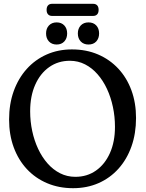

<svg xmlns="http://www.w3.org/2000/svg" viewBox="-20 -966 758 997"><path d="M353.4 -709.4Q427.9 -709.4 488.9 -683.3Q549.9 -657.2 594.3 -609.6Q638.6 -562 662.5 -496.9Q686.4 -431.8 686.4 -353.5Q686.4 -272.6 662.7 -205.7Q638.9 -138.7 595.4 -90.2Q551.8 -41.6 491.9 -15.2Q431.9 11.2 359.4 11.2Q285.8 11.2 224.8 -14.7Q163.8 -40.5 119.5 -88Q75.3 -135.5 51.2 -201Q27.2 -266.4 27.2 -345.6Q27.2 -425.7 51.1 -492.5Q75.1 -559.2 118.7 -607.8Q162.3 -656.3 222.1 -682.9Q281.8 -709.4 353.4 -709.4ZM577 -307.3Q577 -360.3 566.3 -410.5Q555.7 -460.8 535.5 -504.3Q515.3 -547.8 486.5 -580.5Q457.8 -613.3 421.6 -631.8Q385.4 -650.4 342.8 -650.4Q282 -650.4 235.5 -617.6Q188.9 -584.8 162.8 -525.8Q136.6 -466.8 136.6 -388.2Q136.6 -335.5 147.3 -285.7Q157.9 -235.9 178.1 -192.9Q198.3 -149.8 227.1 -117.2Q255.8 -84.6 292.2 -66.2Q328.5 -47.8 371.4 -47.8Q432.2 -47.8 478.4 -80.3Q524.7 -112.8 550.8 -171.1Q577 -229.5 577 -307.3ZM274.2 -734.8Q249.2 -734.8 234.2 -750.7Q219.2 -766.7 219.2 -792.3Q219.2 -817.9 234.2 -833.8Q249.2 -849.7 274.2 -849.7Q299.2 -849.7 314 -833.8Q328.7 -817.9 328.7 -792.3Q328.7 -766.9 314 -750.8Q299.2 -734.8 274.2 -734.8ZM439.5 -734.8Q414.4 -734.8 399.3 -750.7Q384.2 -766.7 384.2 -792.3Q384.2 -817.9 399.3 -833.8Q414.4 -849.7 439.5 -849.7Q465.1 -849.7 479.9 -833.8Q494.6 -817.9 494.6 -792.3Q494.6 -766.9 479.9 -750.8Q465.1 -734.8 439.5 -734.8ZM222 -914.5Q222 -930.1 229.5 -938.2Q237.1 -946.2 250 -946.2H463.8Q477 -946.2 484.6 -938.2Q492.1 -930.1 492.1 -914.7Q492.1 -899.4 484.6 -891.4Q477 -883.3 463.8 -883.3H250Q237.1 -883.3 229.5 -891.5Q222 -899.6 222 -914.5Z"/></svg>

Font: Fraunces 144pt S100 Black
Style: Regular
Weight: 900
Version: Version 1.000